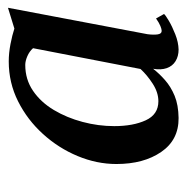

<svg xmlns="http://www.w3.org/2000/svg" viewBox="-13 -830 479 494"><g transform="rotate(-90 227.0 -582.5)"><path d="M386.5 -443Q384.5 -427.5 386 -417Q387.5 -406.5 395 -406.5Q399.5 -406.5 407.5 -409.8Q415.5 -413 427 -421L438.5 -400.5Q436 -397 421.2 -388.2Q406.5 -379.5 386.2 -371.5Q366 -363.5 347 -363Q330 -363 317.2 -370.8Q304.5 -378.5 299.2 -393.5Q294 -408.5 297.5 -428.5Q285.5 -413 268.5 -398Q251.5 -383 228 -373.2Q204.5 -363.5 171 -363Q114.5 -362.5 83.5 -407.8Q52.5 -453 52.5 -523Q52.5 -573.5 73 -622.8Q93.5 -672 129.8 -712Q166 -752 213.8 -776Q261.5 -800 316.5 -800Q338 -800 361.2 -795.5Q384.5 -791 401 -785.5L454.5 -802ZM350.5 -737.5Q342 -747 329.8 -752.2Q317.5 -757.5 307.5 -757.5Q270 -757.5 240.8 -737.5Q211.5 -717.5 191.5 -684Q171.5 -650.5 160.8 -610Q150 -569.5 150 -528.5Q150 -480 165 -447.5Q180 -415 214 -415Q236.5 -415 259 -429.5Q281.5 -444 297 -461Z"/></g></svg>

Font: Merriweather 36pt Medium
Style: Italic
Weight: 500
Italic angle: -7.8°
Version: Version 2.101